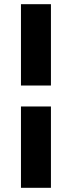

<svg xmlns="http://www.w3.org/2000/svg" viewBox="-20 -800 343 916"><path d="M80 -780H223V-392H80ZM80 -292H223V96H80Z"/></svg>

Font: Uncut Sans Variable
Style: Regular
Weight: 400
Designer: Kasper Nordkvist
Foundry: UNCUT.wtf
Version: Version 1.303;Glyphs 3.1.2 (3151)